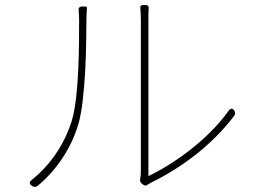

<svg xmlns="http://www.w3.org/2000/svg" viewBox="-20 -747 1020 762"><path d="M539 -363C539 -223 539 -83 539 -64C539 -55 538 -45 536 -36C535 -30 537 -23 542 -19L547 -15C553 -10 559 -9 564 -13C568 -16 574 -19 581 -23C695 -78 821 -170 909 -287C914 -294 915 -301 910 -308C902 -319 895 -318 887 -307C802 -188 665 -94 569 -48C569 -48 569 -192 569 -341C569 -490 569 -645 569 -667C569 -688 569 -703 570 -714C571 -726 565 -727 553 -727C541 -727 536 -726 537 -714C538 -703 539 -688 539 -667C539 -645 539 -503 539 -363ZM318 -462C322 -541 323 -619 323 -669C323 -685 324 -699 325 -715C326 -719 324 -721 320 -721H308H305C296 -721 291 -715 292 -707C293 -695 294 -682 294 -669C294 -569 294 -364 265 -268C234 -169 177 -90 106 -33C95 -25 96 -17 107 -9C115 -4 123 -4 130 -10C205 -72 265 -162 292 -258C306 -307 313 -384 318 -462Z"/></svg>

Font: GenSenRounded2 TW EL
Style: Regular
Weight: 250
Version: Version 2.100;PS 2.1;hotconv 16.6.51;makeotf.lib2.5.65220 DE